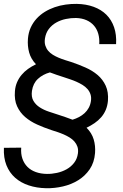

<svg xmlns="http://www.w3.org/2000/svg" viewBox="-38 -741 645 1003"><path d="M525.9 -214.4Q523.4 -188 514.4 -166.7Q505.4 -145.5 490.5 -128.4Q475.6 -111.3 456.1 -97.9Q436.5 -84.5 414.1 -73.7Q441.4 -46.4 451.4 -12.9Q461.4 20.5 458.5 58.6Q454.6 107.9 430.7 143.1Q406.7 178.2 370.8 200.4Q335 222.7 290.8 232.9Q246.6 243.2 202.6 242.2Q153.8 241.2 112.3 227.5Q70.8 213.9 41 187.5Q11.2 161.1 -4.4 122.1Q-20 83 -17.6 31.2L72.8 30.3Q70.3 62.5 79.1 87.9Q87.9 113.3 105.5 130.9Q123 148.4 148.9 157.7Q174.8 167 206.5 167.5Q232.4 168 259.5 162.1Q286.6 156.2 309.8 143.3Q333 130.4 349.1 109.6Q365.2 88.9 369.1 60.1Q371.6 40.5 366.5 25.4Q361.3 10.3 350.8 -1.7Q340.3 -13.7 325.7 -22.7Q311 -31.7 294.7 -38.8Q278.3 -45.9 261.7 -51.3Q245.1 -56.6 230.5 -61.5Q192.4 -74.2 156.5 -90.3Q120.6 -106.4 93.5 -129.6Q66.4 -152.8 51.3 -185.8Q36.1 -218.8 40 -265.1Q42 -290.5 51.3 -311.8Q60.5 -333 75 -350.1Q89.4 -367.2 108.4 -380.9Q127.4 -394.5 149.9 -405.3Q123.5 -433.1 114.3 -466.8Q105 -500.5 107.9 -538.1Q110.4 -570.3 122.3 -596.7Q134.3 -623 153.1 -643.6Q171.9 -664.1 196 -679Q220.2 -693.8 247.8 -703.4Q275.4 -712.9 304.9 -717Q334.5 -721.2 363.3 -720.7Q412.1 -719.7 451.4 -705.3Q490.7 -690.9 517.6 -664.3Q544.4 -637.7 557.9 -598.9Q571.3 -560.1 568.4 -510.3H480.5Q482.4 -540 475.3 -564.7Q468.3 -589.4 452.6 -607.4Q437 -625.5 413.6 -635.7Q390.1 -646 359.4 -647Q333 -647.5 305.9 -641.8Q278.8 -636.2 255.9 -623.3Q232.9 -610.4 217 -589.6Q201.2 -568.8 196.8 -539.6Q193.8 -519 198.7 -503.4Q203.6 -487.8 213.6 -475.8Q223.6 -463.9 237.8 -455.1Q252 -446.3 268.3 -439.5Q284.7 -432.6 301.8 -427.2Q318.8 -421.9 334.5 -417Q372.1 -404.3 408.2 -388.4Q444.3 -372.6 471.7 -349.4Q499 -326.2 514.2 -293.2Q529.3 -260.3 525.9 -214.4ZM296.4 -337.4Q277.8 -343.3 259.3 -349.6Q240.7 -356 222.7 -362.8Q185.5 -352.5 160.2 -329.1Q134.8 -305.7 128.9 -266.1Q124.5 -234.9 136.5 -214.4Q148.4 -193.8 169.7 -180.2Q190.9 -166.5 217.5 -157.7Q244.1 -148.9 268.1 -141.1Q286.6 -135.3 304.7 -128.9Q322.8 -122.6 340.8 -115.7Q358.9 -121.1 375 -129.6Q391.1 -138.2 404.1 -150.1Q417 -162.1 425.5 -177.7Q434.1 -193.4 437 -212.9Q439.9 -232.4 434.8 -248Q429.7 -263.7 418.9 -275.9Q408.2 -288.1 393.1 -297.4Q377.9 -306.6 361.3 -314Q344.7 -321.3 327.9 -326.9Q311 -332.5 296.4 -337.4Z"/></svg>

Font: Roboto Mono
Style: Italic
Weight: 400
Designer: Google
Version: Version 2.000985; 2015; ttfautohint (v1.3)